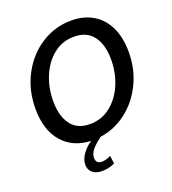

<svg xmlns="http://www.w3.org/2000/svg" viewBox="-162 -835 1044 1165"><g transform="rotate(-20 360.5 -252.5)"><path d="M277 117Q277 136 287 145.5Q297 155 314 155Q341 155 373 139L380 190Q342 209 297 209Q260 209 237 191Q214 173 213 140Q213 105 236.5 71.5Q260 38 296 14Q179 9 112 -69.5Q45 -148 45 -284Q45 -405 97.5 -503.5Q150 -602 238.5 -658Q327 -714 431 -714Q512 -714 571.5 -678.5Q631 -643 663 -576Q695 -509 695 -416Q695 -305 650 -212.5Q605 -120 528.5 -61.5Q452 -3 359 10Q321 38 299 63.5Q277 89 277 117ZM326 -84Q401 -84 458.5 -129.5Q516 -175 547.5 -249.5Q579 -324 579 -409Q579 -504 538 -560Q497 -616 413 -616Q338 -616 281 -570.5Q224 -525 193 -450.5Q162 -376 162 -291Q162 -196 202.5 -140Q243 -84 326 -84Z"/></g></svg>

Font: Cabin Medium
Style: Italic
Weight: 500
Italic angle: -7°
Designer: Pablo Impallari
Foundry: Pablo Impallari. http://www.impallari.com Igino Marini. http://www.ikern.com
Version: Version 2.200